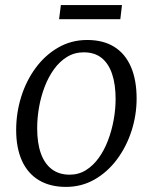

<svg xmlns="http://www.w3.org/2000/svg" viewBox="-20 -724 600 754"><path d="M322.5 -567Q385.5 -567 428.8 -540Q472 -513 494.2 -461.5Q516.5 -410 516.5 -337Q516.5 -272 496.5 -210Q476.5 -148 439.5 -98.2Q402.5 -48.5 351.5 -19.2Q300.5 10 239 10Q177 10 133 -16.2Q89 -42.5 66.2 -92.8Q43.5 -143 43.5 -213.5Q43.5 -280.5 63.2 -343.8Q83 -407 120 -457.2Q157 -507.5 208.5 -537.2Q260 -567 322.5 -567ZM309 -518.5Q272.5 -518.5 243.2 -500.5Q214 -482.5 192 -452Q170 -421.5 155.2 -382.8Q140.5 -344 133.2 -302.2Q126 -260.5 126 -220.5Q126 -162 140.5 -121.5Q155 -81 183.5 -59.5Q212 -38 253.5 -38Q289 -38 317.8 -56Q346.5 -74 368.2 -104.5Q390 -135 404.5 -173.5Q419 -212 426.5 -253.8Q434 -295.5 434 -335Q434 -392.5 420.2 -433.5Q406.5 -474.5 379 -496.5Q351.5 -518.5 309 -518.5ZM219 -704H459L452.5 -648.5H212Z"/></svg>

Font: Merriweather 20pt Light
Style: Italic
Weight: 300
Italic angle: -7.8°
Version: Version 2.101